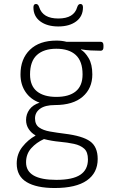

<svg xmlns="http://www.w3.org/2000/svg" viewBox="-20 -733 586 965"><path d="M255 212Q163 212 113.5 182Q64 152 64 89Q64 41 92.5 5Q121 -31 158 -51V-53Q138 -64 124.5 -84Q111 -104 111 -130Q111 -159 128 -182.5Q145 -206 179 -217Q134 -233 108.5 -270.5Q83 -308 83 -359Q83 -437 130.5 -483Q178 -529 264 -529Q291 -529 314 -523H486Q500 -523 500 -505V-496Q500 -478 486 -478Q462 -478 436 -479.5Q410 -481 388 -485L387 -483Q407 -472 425.5 -441Q444 -410 444 -359Q444 -289 395.5 -247Q347 -205 256 -205Q207 -205 181.5 -186.5Q156 -168 156 -138Q156 -107 176.5 -92.5Q197 -78 231 -72Q265 -66 305 -61Q395 -50 433 -22.5Q471 5 471 66Q471 136 416.5 174Q362 212 255 212ZM263 -246Q327 -246 361 -274Q395 -302 395 -359Q395 -425 361 -456.5Q327 -488 263 -488Q200 -488 165.5 -456.5Q131 -425 131 -359Q131 -302 165.5 -274Q200 -246 263 -246ZM263 171Q345 171 383.5 145.5Q422 120 422 68Q422 31 403 14Q384 -3 351.5 -10Q319 -17 280 -20.5Q241 -24 201 -34Q163 -17 137 12Q111 41 111 83Q111 171 263 171ZM273 -600Q217 -600 182.5 -625.5Q148 -651 148 -696Q148 -713 161 -713Q172 -713 177 -697Q195 -640 273 -640Q352 -640 368 -697Q373 -713 384 -713Q397 -713 397 -696Q397 -651 363 -625.5Q329 -600 273 -600Z"/></svg>

Font: Asap ExtraLight
Style: Regular
Weight: 200
Designer: Pablo Cosgaya
Foundry: Omnibus-Type
Version: Version 3.001; ttfautohint (v1.8.4.7-5d5b)